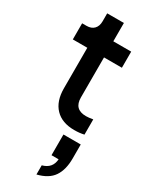

<svg xmlns="http://www.w3.org/2000/svg" viewBox="-259 -723 884 1125"><g transform="rotate(30 183.0 -160.5)"><path d="M102 -166V-440H4V-549H34Q66 -549 84 -567.5Q102 -586 102 -619V-673H215V-549H336V-440H215V-169Q215 -89 295 -89Q313 -89 342 -94V9Q312 16 276 16Q193 16 147.5 -31.5Q102 -79 102 -166ZM283 210H235V70H352V165Q352 241 320.5 287.5Q289 334 215 352V290Q279 273 283 210Z"/></g></svg>

Font: BLUETTI 2.0 Medium
Style: Italic
Weight: 500
Designer: Stijn de Vries
Foundry: tokotype
Version: Version 2.005;October 31, 2023;FontCreator 14.0.0.2814 64-bi